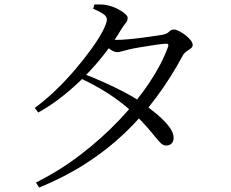

<svg xmlns="http://www.w3.org/2000/svg" viewBox="-20 -797 1040 863"><path d="M141.6 23.4Q248.1 -29.6 342.9 -102.4Q437.7 -175.1 515.8 -257.2Q593.9 -339.3 650.3 -423.7Q706.8 -508 734.8 -585.1Q742 -602.1 724.2 -600.5Q707.1 -599.7 675 -594.8Q642.9 -589.9 610.8 -584.6Q578.7 -579.3 561 -575.1Q545 -571.5 530.6 -567.1Q516.3 -562.7 505.6 -562.7Q494.2 -562.7 477.3 -573.8Q460.5 -585 443.2 -599.3L458.5 -623.1Q473.9 -620.3 485.1 -619Q496.3 -617.7 505.7 -617.7Q523.6 -617.7 553.7 -620.3Q583.9 -622.9 616.1 -627.1Q648.4 -631.4 674.2 -635.2Q700 -639 710 -640.6Q731.1 -644.7 739.9 -654.5Q748.7 -664.4 761.4 -664.4Q770.3 -664.4 784.7 -657.2Q799.1 -650.1 813 -639.3Q827 -628.5 836.6 -616.7Q846.2 -604.9 846.2 -594.8Q846.2 -585.5 836.9 -578.9Q827.7 -572.2 816.9 -564.6Q806 -557 799.8 -544.2Q747.1 -446.4 682.8 -359.8Q618.5 -273.1 539.9 -198.2Q461.3 -123.3 366.2 -62.3Q271.2 -1.2 156.1 46.1ZM727.1 -142.8Q715 -142.6 703.9 -152.5Q692.9 -162.4 677.9 -181.4Q662.9 -200.4 639.2 -227.6Q615.5 -254.8 578.1 -290.2Q528.5 -336.5 469.1 -374.9Q409.7 -413.3 341.1 -445.3L354.5 -465.5Q399.7 -448.4 445.5 -427.9Q491.3 -407.5 533.7 -385.5Q576.2 -363.6 609.5 -340.8Q647.8 -314.9 682.2 -286.2Q716.7 -257.5 738.3 -229.9Q759.9 -202.4 760.4 -178.7Q760.8 -162.1 751.8 -152.6Q742.9 -143 727.1 -142.8ZM136.2 -312Q182.2 -345.3 228.6 -389.8Q275 -434.3 316.6 -483.1Q358.3 -531.9 390.9 -577.1Q423.4 -622.2 441.9 -657.7Q460.4 -693.3 460.4 -710.1Q460.4 -723.5 442.6 -735.3Q424.8 -747.1 398.7 -757.9L404.4 -776.8Q417.8 -777.1 432.7 -777Q447.5 -777 463.6 -773Q484.1 -769.1 504.9 -758.8Q525.7 -748.6 539.8 -737.2Q553.8 -725.8 553.8 -716.4Q553.8 -703.3 545 -693.4Q536.3 -683.6 524.6 -664.4Q492.8 -610.6 451.9 -557.7Q411 -504.8 362.9 -455.8Q314.7 -406.8 261.7 -364.8Q208.6 -322.7 152 -291.3Z"/></svg>

Font: Noto Serif KR ExtraLight
Style: Regular
Weight: 200
Designer: Ryoko NISHIZUKA 西塚涼子 (kana & ideographs); Frank Grießhammer (Latin, Greek & Cyrillic); Wenlong ZHANG 张文龙 (bopomofo); San
Foundry: Adobe
Version: Version 2.002-H1;hotconv 1.1.0;makeotfexe 2.6.0